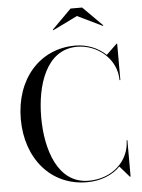

<svg xmlns="http://www.w3.org/2000/svg" viewBox="-63 -1019 800 1078"><g transform="rotate(-5 337.0 -480.0)"><path d="M408 -924.5 548.5 -856.5 551 -859.5 441 -969.5H376L266 -859.5L268.5 -856.5ZM629.5 -205H625C624.5 -93.5 531.5 2.5 393.5 2.5C219.5 2.5 158.5 -193 158.5 -375C158.5 -557 219.5 -752.5 393.5 -752.5C506.5 -752.5 614.5 -666.5 615 -545H619.5V-750H615.5L556 -692.5C512.5 -734.5 450.5 -760 383.5 -760C180.5 -760 43.5 -598 43.5 -375C43.5 -152 180.5 10 383.5 10C461 10 527.5 -17 571.5 -62L625.5 0H629.5Z"/></g></svg>

Font: Bodoni* 36pt
Style: Regular
Weight: 400
Version: Version 2.3